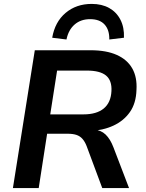

<svg xmlns="http://www.w3.org/2000/svg" viewBox="-20 -962 749 982"><path d="M46 0 158 -705H444Q524 -705 577.5 -681Q631 -657 656.5 -612Q682 -567 678 -502Q676 -434 644.5 -389Q613 -344 560 -319.5Q507 -295 441 -292L440 -300L460 -299Q496 -297 520 -274Q544 -251 560 -209L640 0H503L423 -215Q414 -238 401.5 -252Q389 -266 371 -272Q353 -278 326 -278H221L178 0ZM237 -377H407Q474 -377 510.5 -407Q547 -437 550 -496Q553 -550 522.5 -575.5Q492 -601 424 -601H272ZM320 -760 247 -769Q261 -850 315.5 -896Q370 -942 449 -942Q501 -942 538.5 -921Q576 -900 596 -861Q616 -822 614 -769L539 -760Q540 -809 515 -836.5Q490 -864 441 -864Q393 -864 361.5 -836.5Q330 -809 320 -760Z"/></svg>

Font: Nunito Sans 10pt
Style: Bold Italic
Weight: 700
Italic angle: -9°
Designer: Vernon Adams
Foundry: Vernon Adams
Version: Version 3.101;gftools[0.9.27]